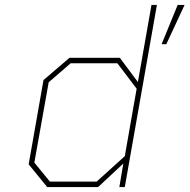

<svg xmlns="http://www.w3.org/2000/svg" viewBox="-20 -757 767 777"><path d="M171 0 96 -92 156 -433 261 -523H465L538 -425L593 -737H615L485 0H463L479 -95L377 0ZM634 -578 699 -737H727L653 -578ZM182 -22H371L485 -125L533 -398L455 -501H266L177 -424L119 -99Z"/></svg>

Font: Tomorrow Thin
Style: Italic
Weight: 250
Italic angle: -10°
Designer: Tony de Marco, Monica Rizzolli
Foundry: Just in Type
Version: Version 2.002